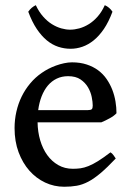

<svg xmlns="http://www.w3.org/2000/svg" viewBox="-20 -711 509 746"><path d="M244.6 -415Q220.2 -415 200.4 -405.5Q180.7 -396 166 -378.7Q151.4 -361.3 141.8 -336.9Q132.3 -312.5 128.4 -283.2H321.8Q333 -283.2 336.7 -286.9Q340.3 -290.5 340.3 -300.8Q340.3 -314.5 336.4 -334Q332.5 -353.5 322 -371.6Q311.5 -389.6 293 -402.3Q274.4 -415 244.6 -415ZM432.6 -271Q423.8 -261.2 406.7 -251.7Q389.6 -242.2 374 -235.8H126Q126.5 -198.7 136.2 -165.8Q146 -132.8 163.6 -108.4Q181.2 -84 206.3 -69.6Q231.4 -55.2 263.2 -55.2Q278.3 -55.2 292.7 -57.1Q307.1 -59.1 323.7 -65.7Q340.3 -72.3 360.8 -85Q381.3 -97.7 409.2 -119.1Q415.5 -115.7 421.4 -107.4Q427.2 -99.1 429.7 -95.2Q396.5 -60.1 371.1 -38.6Q345.7 -17.1 323 -5.1Q300.3 6.8 278.1 10.7Q255.9 14.6 229.5 14.6Q190.4 14.6 155.5 -1.7Q120.6 -18.1 94.2 -47.9Q67.9 -77.6 52.2 -119.6Q36.6 -161.6 36.6 -213.4Q36.6 -246.1 43.7 -277.3Q50.8 -308.6 64.2 -335.9Q77.6 -363.3 97.2 -386.7Q116.7 -410.2 142.1 -427.7Q153.8 -436 168 -443.4Q182.1 -450.7 197.5 -456.3Q212.9 -461.9 229 -465.3Q245.1 -468.8 259.8 -468.8Q291.5 -468.8 316.9 -460.4Q342.3 -452.1 361.6 -437.7Q380.9 -423.3 394.3 -403.8Q407.7 -384.3 416.3 -362.3Q424.8 -340.3 428.7 -316.9Q432.6 -293.5 432.6 -271ZM417 -665.5Q402.3 -626 383.8 -598.6Q365.2 -571.3 344 -554.2Q322.8 -537.1 300 -529.3Q277.3 -521.5 254.4 -521.5Q229.5 -521.5 206.1 -529.3Q182.6 -537.1 161.9 -554.2Q141.1 -571.3 122.8 -598.6Q104.5 -626 89.8 -665.5Q95.7 -674.3 103.3 -680.7Q110.8 -687 119.1 -690.9Q131.3 -665 147.5 -646.7Q163.6 -628.4 181.6 -617.2Q199.7 -606 218 -600.8Q236.3 -595.7 252.4 -595.7Q269.5 -595.7 288.3 -600.8Q307.1 -606 325.2 -617.2Q343.3 -628.4 359.4 -646.7Q375.5 -665 387.2 -690.9Q405.3 -683.1 417 -665.5Z"/></svg>

Font: Gentium Book Basic
Style: Regular
Weight: 400
Designer: J. Victor Gaultney and Annie Olsen
Foundry: SIL International
Version: Version 1.102; 2013; Maintenance release